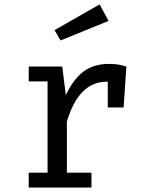

<svg xmlns="http://www.w3.org/2000/svg" viewBox="-20 -837 655 857"><path d="M544.1 -540 531.8 -357.4H461V-472.3H456.4Q393.8 -472.3 349.7 -428.2Q305.6 -384.1 278.5 -294.9V-66.2H388.2V0H108.2V-66.2H192.3V-473.8H108.2V-540H257.9L273.8 -412.3Q306.7 -482.6 352.1 -517.2Q397.4 -551.8 467.7 -551.8Q488.7 -551.8 506.2 -549Q523.6 -546.2 544.1 -540ZM223.6 -702.6 424.6 -817.4 464.6 -743.6 250.3 -656.4Z"/></svg>

Font: Fira Code
Style: Regular
Weight: 400
Designer: Carrois Corporate, Edenspiekermann AG, Nikita Prokopov
Foundry: Carrois Corporate, Edenspiekermann AG, Nikita Prokopov
Version: Version 5.002